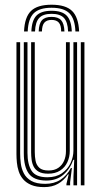

<svg xmlns="http://www.w3.org/2000/svg" viewBox="-20 -777 427 805"><path d="M196.2 -757.2Q255.5 -757.2 282.2 -731.1Q309 -705 311.8 -645H296.2Q294.2 -698.2 270.9 -721.4Q247.5 -744.5 196.2 -744.5Q144.8 -744.5 121.5 -721.4Q98.2 -698.2 96.2 -645H80.8Q83.2 -705 110 -731.1Q136.8 -757.2 196.2 -757.2ZM196.2 -731.8Q239.8 -731.8 259.5 -711.6Q279.2 -691.5 281 -645H265.5Q264.2 -684.5 248.1 -701.8Q232 -719 196.2 -719Q160.5 -719 144.4 -701.8Q128.2 -684.5 126.8 -645H111.5Q113.2 -691.5 132.9 -711.6Q152.5 -731.8 196.2 -731.8ZM196.2 -706.2Q224 -706.2 236.5 -692.1Q249 -678 250.2 -645H236.5Q236.5 -671 226.6 -682.2Q216.8 -693.5 196.2 -693.5Q176 -693.5 166.1 -682.2Q156.2 -671 155.8 -645H142.2Q143.2 -678 155.9 -692.1Q168.5 -706.2 196.2 -706.2ZM165 7.5Q132.5 7.5 111.1 -1.5Q89.8 -10.5 77.1 -25.4Q64.5 -40.2 58.5 -58.5Q52.5 -76.8 50.8 -95.5Q49 -114.2 49 -130.8V-600H64.5V-133.2Q64.5 -114 67.2 -91.8Q70 -69.5 80 -50.1Q90 -30.8 111.2 -18.5Q132.5 -6.2 169.5 -6.2Q206.8 -6.2 233.5 -23.4Q260.2 -40.5 277.2 -72.5H281.5L274 -13.2V0H258.5V-5.8L268 -46H265Q247.8 -20.2 223.2 -6.4Q198.8 7.5 165 7.5ZM318.8 0V-600H334V0ZM181.8 -48.8Q156.8 -48.8 142.4 -57Q128 -65.2 121.2 -78.5Q114.5 -91.8 112.5 -107.6Q110.5 -123.5 110.5 -138.5V-600H125.8V-139.5Q125.8 -120.5 129.1 -102.8Q132.5 -85 144.8 -73.6Q157 -62.2 183.8 -62.2Q208.2 -62.2 224.4 -73.2Q240.5 -84.2 248.5 -102.6Q256.5 -121 256.5 -142.8V-600H272.5V-144Q272.5 -119 262.5 -97.1Q252.5 -75.2 232.2 -62Q212 -48.8 181.8 -48.8ZM173.2 -20Q121.5 -20.5 100.6 -49.4Q79.8 -78.2 79.8 -134.2V-600H95.2V-136Q95.2 -87.8 112.6 -60.8Q130 -33.8 178.5 -33.8Q215.2 -33.8 239.5 -50.6Q263.8 -67.5 275.8 -93.2Q287.8 -119 287.8 -145.2V-600H303.2V0H288V-37.2L291.2 -107H287.2Q274.2 -69.2 245.8 -44.5Q217.2 -19.8 173.2 -20Z"/></svg>

Font: Big Shoulders Inline Display Thin Medium
Style: Regular
Weight: 500
Version: Version 2.002